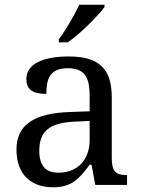

<svg xmlns="http://www.w3.org/2000/svg" viewBox="-20 -786 603 816"><path d="M230 -619V-606H268C321 -642 399 -721 424 -756V-766H317C296 -721 259 -657 230 -619ZM205 10C288 10 319 -30 361 -86H369L385 0H520V-42H517C472 -42 455 -58 455 -114V-373C455 -500 394 -546 272 -546C173 -546 92 -519 92 -450C92 -404 121 -387 177 -387C177 -450 191 -496 268 -496C350 -496 361 -445 361 -373V-313L278 -310C125 -305 50 -256 50 -150C50 -41 116 10 205 10ZM228 -52C173 -52 147 -83 147 -145C147 -223 184 -264 297 -269L361 -272V-191C361 -106 309 -52 228 -52Z"/></svg>

Font: Noto Fangsong KSS Vertical
Style: Regular
Weight: 400
Designer: LIU Zhao, ZHANG Congyu, Kushim JIANG
Foundry: Guyu Beijing Co. Ltd.
Version: Version 1.000;November 16, 2022;FontCreator 11.5.0.2427 64-b